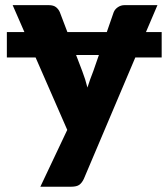

<svg xmlns="http://www.w3.org/2000/svg" viewBox="-20 -538 636 728"><path d="M6 -416.5H72.5L28 -518.5H165Q183 -518.5 192.8 -510.5Q202.5 -502.5 207 -491.5L235.5 -416.5H385L411 -491.5Q415.5 -503 427 -510.8Q438.5 -518.5 452 -518.5H577L533.5 -416.5H593V-320H493L298 140Q291 155 281 162.5Q271 170 249 170H133L235 -45.5L115 -320H6ZM292 -268Q304 -237 311.5 -206Q316.5 -222 322.2 -237.8Q328 -253.5 334 -269L355 -329.5H268.5Z"/></svg>

Font: Lato Black
Style: Regular
Weight: 900
Designer: Lukasz Dziedzic
Foundry: tyPoland Lukasz Dziedzic
Version: Version 2.007; 2014-02-27